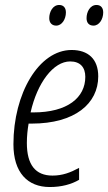

<svg xmlns="http://www.w3.org/2000/svg" viewBox="-20 -742 436 772"><path d="M356 -639C379 -639 395 -665 395 -692C395 -711 385 -722 368 -722C342 -722 328 -694 328 -669C328 -650 338 -639 356 -639ZM206 -639C229 -639 245 -665 245 -692C245 -711 235 -722 218 -722C192 -722 178 -694 178 -669C178 -650 189 -639 206 -639ZM180 10C228 10 267 -1 298 -19V-67C263 -48 231 -36 191 -36C123 -36 88 -79 88 -167C88 -195 91 -222 95 -245H107C282 -245 375 -326 375 -435C375 -505 334 -541 268 -541C136 -541 34 -366 34 -162C34 -48 91 10 180 10ZM114 -290H103C130 -410 195 -495 262 -495C303 -495 323 -471 323 -433C323 -350 252 -290 114 -290Z"/></svg>

Font: Noto Sans Condensed Light
Style: Italic
Weight: 300
Width: 3
Italic angle: -12°
Designer: Monotype Design Team
Foundry: Monotype Imaging Inc.
Version: Version 2.013